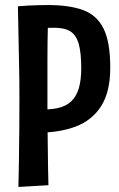

<svg xmlns="http://www.w3.org/2000/svg" viewBox="-20 -736 470 761"><path d="M128 -210 127 -303Q175 -300 208.5 -307.5Q242 -315 262.5 -334.5Q283 -354 292.5 -386.5Q302 -419 302 -465Q302 -527 292 -562Q282 -597 259 -611.5Q236 -626 195 -626Q182 -626 166 -625.5Q150 -625 132.5 -622.5Q115 -620 97 -618L51 -711Q72 -713 92.5 -714Q113 -715 133 -715.5Q153 -716 170 -716Q255 -716 309.5 -696Q364 -676 390.5 -622.5Q417 -569 417 -468Q417 -372 381 -315.5Q345 -259 280 -234.5Q215 -210 128 -210ZM53 5Q54 -35 55 -95.5Q56 -156 56.5 -224Q57 -292 57 -354Q57 -417 55.5 -484Q54 -551 53 -611.5Q52 -672 51 -711L172 -702Q171 -676 170 -643Q169 -610 168.5 -573Q168 -536 168 -498Q168 -460 168 -423.5Q168 -387 168 -356Q168 -331 168 -297Q168 -263 168.5 -224Q169 -185 169.5 -146Q170 -107 170.5 -70Q171 -33 172 -2Z"/></svg>

Font: Truculenta
Style: Bold
Weight: 700
Designer: Ivan Castro, Eva Sanz & Omnibus-Type Team
Foundry: Omnibus-Type
Version: Version 1.002